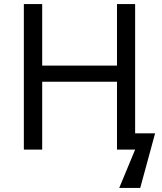

<svg xmlns="http://www.w3.org/2000/svg" viewBox="-20 -734 796 942"><path d="M643 -80H741L668 188H565L643 0H554V-333H187V0H97V-714H187V-412H554V-714H643Z"/></svg>

Font: RS Noto Sans
Style: Regular
Weight: 400
Designer: Monotype Design Team
Foundry: Monotype Imaging Inc.
Version: Version 3.10